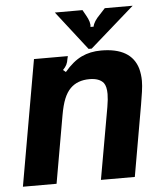

<svg xmlns="http://www.w3.org/2000/svg" viewBox="-54 -810 729 858"><g transform="rotate(-5 311.0 -381.5)"><path d="M14 0 113 -564H265L262 -552Q260 -537 254.5 -526Q249 -515 238 -504L250 -494Q288 -539 327 -557.5Q366 -576 415 -576Q550 -576 578 -480Q585 -453 585 -425Q585 -404 581 -376.5Q577 -349 572 -320L516 0H364L421 -322Q427 -357 427 -380Q427 -414 415 -430Q396 -453 352 -453Q298 -453 266 -421Q249 -404 237.5 -376Q226 -348 218 -302L165 0ZM360 -588 224 -763H348L362 -738Q381 -705 377 -685H391Q395 -708 425 -738L448 -763H573L374 -588Z"/></g></svg>

Font: Open Sauce Sans ExBold Italic
Style: Regular
Weight: 800
Italic angle: -10°
Designer: Alfredo Marco Pradil
Foundry: Creative Sauce Fz LLC
Version: Version 1.477